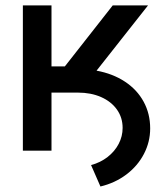

<svg xmlns="http://www.w3.org/2000/svg" viewBox="-20 -550 609 701"><path d="M63.5 -530.3H168V-307.6H216.8L391.6 -530.3H520.5L332.5 -292Q391.6 -281.2 436 -252Q480.5 -222.7 504.4 -178.7Q528.3 -134.8 528.3 -81.1Q528.3 -31.7 505.4 12.2Q482.4 56.2 441.2 87.2Q399.9 118.2 346.7 130.9L312.5 52.7Q346.7 43.5 372.8 23.2Q398.9 2.9 413.3 -24.7Q427.7 -52.2 427.7 -83Q427.7 -120.6 407 -149.9Q386.2 -179.2 349.1 -195.6Q312 -211.9 264.6 -211.9H168V0H63.5Z"/></svg>

Font: Pretendard Medium
Style: Regular
Weight: 500
Designer: Base glyphs from Inter by Rasmus Andersson; Hangeul glyphs from Noto Sans CJK(Source Han Sans) by Jang Soo-young and Kan
Foundry: Kil Hyung-jin
Version: Version 1.309